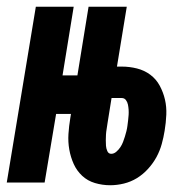

<svg xmlns="http://www.w3.org/2000/svg" viewBox="-39 -540 559 568"><path d="M287 8Q264 8 242 1.5Q220 -5 204 -20Q188 -35 179 -55Q170 -75 166 -97.5Q162 -120 163.5 -143.5Q165 -167 169 -191L171 -203H127L93 0H-19L67 -520H179L146 -317H190L223 -520H336L307 -343H321Q344 -343 366 -337.5Q388 -332 405.5 -319Q423 -306 433.5 -286.5Q444 -267 449 -245.5Q454 -224 453 -200.5Q452 -177 448 -153Q445 -134 439.5 -114Q434 -94 424 -75.5Q414 -57 399 -40.5Q384 -24 366 -13Q348 -2 327.5 3Q307 8 287 8ZM290 -85Q298 -85 305 -91Q312 -97 317 -104.5Q322 -112 325 -120Q328 -128 330.5 -136Q333 -144 335 -152Q337 -160 338 -168Q339 -176 340 -184Q341 -192 341.5 -200Q342 -208 341.5 -215.5Q341 -223 339.5 -230.5Q338 -238 333.5 -244Q329 -250 321 -250H291L279 -175Q278 -167 276.5 -158.5Q275 -150 274.5 -141.5Q274 -133 274 -125Q274 -117 274.5 -109Q275 -101 278.5 -93Q282 -85 290 -85Z"/></svg>

Font: Iosevka SS04 Heavy
Style: Italic
Weight: 900
Italic angle: -9°
Monospace: yes
Designer: Belleve Invis
Foundry: Belleve Invis
Version: Version 19.0.0; ttfautohint (v1.8.4)